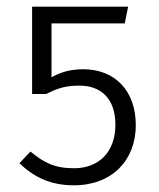

<svg xmlns="http://www.w3.org/2000/svg" viewBox="-20 -543 474 574"><path d="M363 -523H76V-262H118C152 -279 175 -287 218 -287C279 -287 325 -251 325 -170C325 -88 275 -40 201 -40C143 -40 111 -57 71 -90L38 -55C80 -15 129 11 201 11C315 11 386 -64 386 -169C386 -272 323 -336 229 -336C184 -336 156 -324 134 -312V-473H353Z"/></svg>

Font: FiraGO Light
Style: Regular
Weight: 300
Designer: bBox Type
Foundry: bBox Type GmbH
Version: Version 1.001;PS 001.001;hotconv 1.0.88;makeotf.lib2.5.64775